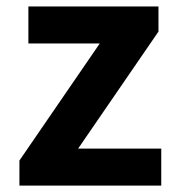

<svg xmlns="http://www.w3.org/2000/svg" viewBox="-20 -580 551 600"><path d="M40.7 0V-78.3L291.7 -444.1H68.7V-559.8H475.2V-481.3L224.2 -115.7H483.9V0Z"/></svg>

Font: Noto Sans JP
Style: Regular
Weight: 100
Designer: Ryoko NISHIZUKA 西塚涼子 (kana, bopomofo & ideographs); Paul D. Hunt (Latin, Greek & Cyrillic); Sandoll Communications 산돌커뮤니
Foundry: Adobe
Version: Version 2.004;hotconv 1.0.118;makeotfexe 2.5.65603